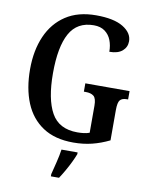

<svg xmlns="http://www.w3.org/2000/svg" viewBox="-100 -797 853 1090"><g transform="rotate(10 326.0 -251.5)"><path d="M361 10Q255 10 185.5 -36Q116 -82 82 -164.5Q48 -247 48 -358Q48 -466 84 -548.5Q120 -631 190.5 -677.5Q261 -724 365 -724Q468 -724 521 -691.5Q574 -659 574 -611Q574 -577 548.5 -555Q523 -533 474 -533Q474 -569 462.5 -599Q451 -629 426 -647.5Q401 -666 362 -666Q266 -666 223 -588Q180 -510 180 -358Q180 -209 224 -130Q268 -51 374 -51Q392 -51 410 -53Q428 -55 444 -61V-217Q444 -259 428 -272Q412 -285 382 -285H371V-333H626V-285H618Q592 -285 580 -271.5Q568 -258 568 -213V-39Q519 -15 469 -2.5Q419 10 361 10ZM270 208Q278 176 288 136Q298 96 303 61H396V71Q388 92 375 119Q362 146 346.5 173Q331 200 317 221H270Z"/></g></svg>

Font: Noto Serif Condensed SemiBold
Style: Regular
Weight: 600
Width: 3
Designer: Monotype Design Team
Foundry: Monotype Imaging Inc.
Version: Version 2.013